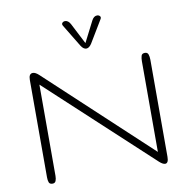

<svg xmlns="http://www.w3.org/2000/svg" viewBox="-84 -844 913 926"><g transform="rotate(-10 373.0 -381.0)"><path d="M99.6 0Q85.4 0 81.8 -10Q78.1 -20 78.1 -34.2V-512.2Q78.1 -542.5 98.1 -542.5Q110.4 -542.5 126.5 -527.8L626 -62.5V-506.8Q626 -521 629.2 -532.5Q632.3 -543.9 647 -543.9Q659.7 -543.9 663.6 -533Q667.5 -522 667.5 -506.8V-31.2Q667.5 0 650.9 0Q639.6 0 623 -15.1L119.6 -481.4V-34.2Q119.6 -20 115.5 -10Q111.3 0 99.6 0ZM373 -613.3Q358.9 -613.3 347.2 -631.8L280.8 -741.2Q275.4 -750 280.8 -755.9Q286.1 -761.7 294.4 -761.7Q310.1 -761.7 320.8 -741.7L373 -640.1L424.8 -741.7Q435.1 -761.7 451.2 -761.7Q459.5 -761.7 464.8 -755.9Q470.2 -750 464.8 -741.2L398.9 -631.8Q386.7 -613.3 373 -613.3Z"/></g></svg>

Font: Gruppo
Style: Regular
Weight: 400
Designer: Vernon Adams
Foundry: Vernon Adams
Version: Version 1.001; ttfautohint (v1.8.4.7-5d5b);gftools[0.9.28]